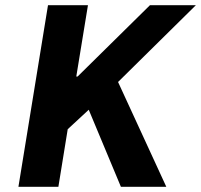

<svg xmlns="http://www.w3.org/2000/svg" viewBox="-20 -720 775 740"><path d="M165 -700H319L274 -425H279L558 -700H735L435 -404L621 0H446L322 -297L241 -222L205 0H51Z"/></svg>

Font: Be Vietnam ExtraBold
Style: Italic
Weight: 800
Italic angle: -9.778°
Designer: Gabriel Lam
Foundry: TypeRant
Version: Version 3.000